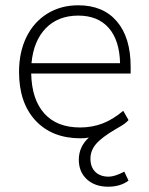

<svg xmlns="http://www.w3.org/2000/svg" viewBox="-20 -516 564 726"><path d="M474 -238H98Q100 -140 147.5 -87Q195 -34 283 -34Q328 -34 367.5 -49Q407 -64 446 -97L466 -62Q459 -54 450 -47.5Q441 -41 418 -28Q365 3 343.5 28Q322 53 322 84Q322 116 340.5 134Q359 152 391 152Q414 152 450 133L466 167Q435 190 389 190Q339 190 308.5 162Q278 134 278 88Q278 39 316 4Q303 7 285 7Q177 7 114.5 -60Q52 -127 52 -244Q52 -319 80 -376Q108 -433 159 -464.5Q210 -496 276 -496Q370 -496 422 -435Q474 -374 474 -264ZM99 -277H434Q432 -364 391 -410.5Q350 -457 276 -457Q200 -457 153.5 -409.5Q107 -362 99 -277Z"/></svg>

Font: wassup Sans
Style: Light
Weight: 200
Version: Version 2.001